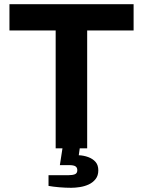

<svg xmlns="http://www.w3.org/2000/svg" viewBox="-20 -706 681 914"><path d="M245 0V-561H25V-686H616V-561H395V0ZM319 188Q292 188 262.5 185.5Q233 183 211 179V128H306Q325 128 336.5 123.5Q348 119 348 104Q348 92 339.5 86Q331 80 308 80H265L280 -17H362L355 33Q379 34 400.5 42Q422 50 435 65Q448 80 448 105Q448 130 435 146.5Q422 163 402.5 172Q383 181 360.5 184.5Q338 188 319 188Z"/></svg>

Font: Archivo SemiBold
Style: Bold
Weight: 700
Version: Version 2.001